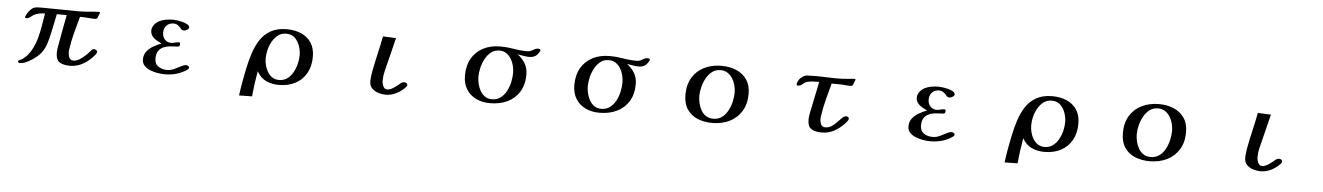

<svg xmlns="http://www.w3.org/2000/svg" viewBox="-28 -1074 12055 1749"><g transform="rotate(5 6000.0 -200.0)"><path d="M841 -153Q841 -146 838.5 -140Q836 -134 831 -128Q791 -76 732.5 -40Q674 -4 606 -4Q545 -4 510.5 -25.5Q476 -47 476 -115Q476 -129 478 -142Q480 -155 482 -168Q495 -242 508.5 -315Q522 -388 536 -461Q514 -461 491.5 -461.5Q469 -462 446 -462Q438 -424 430 -385.5Q422 -347 414 -309Q400 -241 384 -189.5Q368 -138 335 -97Q302 -56 238 -19Q219 -8 195.5 1.5Q172 11 149 11Q143 11 137 8Q131 5 131 -2Q131 -7 134 -10Q144 -14 155 -20Q166 -26 175 -32Q220 -67 248.5 -118Q277 -169 293.5 -228Q310 -287 319.5 -346.5Q329 -406 338 -459Q312 -458 285 -453.5Q258 -449 235 -435Q219 -425 204 -413Q189 -401 168 -401Q166 -401 163 -403Q160 -405 160 -408Q160 -421 173 -441.5Q186 -462 202.5 -479.5Q219 -497 231 -501Q249 -508 272.5 -508.5Q296 -509 315 -509Q396 -509 476.5 -507Q557 -505 638 -505Q663 -505 688 -506.5Q713 -508 738 -510Q760 -512 782.5 -514Q805 -516 827 -516Q829 -516 832.5 -515Q836 -514 836 -510V-508L816 -457Q807 -449 793 -449Q777 -449 762 -450.5Q747 -452 731 -453Q695 -456 658 -456Q637 -381 617 -305Q597 -229 586 -151Q585 -145 584.5 -138.5Q584 -132 584 -126Q584 -101 594 -77.5Q604 -54 634 -54Q661 -54 689 -71.5Q717 -89 741.5 -112.5Q766 -136 782 -155Q785 -159 788 -162Q791 -165 794 -168Q800 -174 809 -174Q817 -174 829 -168.5Q841 -163 841 -153Z M1688 -84Q1688 -71 1675.5 -62Q1663 -53 1652 -47Q1609 -23 1565 -12.5Q1521 -2 1471 -2Q1444 -2 1409 -7.5Q1374 -13 1340.5 -26Q1307 -39 1285 -62Q1263 -85 1263 -120Q1263 -164 1287.5 -194.5Q1312 -225 1348.5 -245.5Q1385 -266 1420 -279Q1397 -289 1372.5 -303Q1348 -317 1332 -338Q1316 -359 1316 -388Q1316 -401 1320 -413Q1324 -425 1331 -435Q1350 -464 1379 -478.5Q1408 -493 1441 -498.5Q1474 -504 1505 -504Q1517 -504 1541.5 -501Q1566 -498 1592.5 -491Q1619 -484 1638 -473Q1657 -462 1657 -446Q1657 -434 1640.5 -424Q1624 -414 1613 -414Q1600 -414 1590 -421Q1586 -423 1583.5 -427Q1581 -431 1578 -435Q1566 -449 1550 -459.5Q1534 -470 1514 -470Q1474 -470 1449.5 -445Q1425 -420 1425 -380Q1425 -341 1447.5 -316.5Q1470 -292 1510 -292Q1521 -292 1539 -297.5Q1557 -303 1575 -303Q1588 -303 1588 -289Q1588 -266 1572.5 -264Q1557 -262 1540 -262Q1497 -262 1459.5 -252Q1422 -242 1399 -215Q1376 -188 1376 -137Q1376 -88 1410.5 -65.5Q1445 -43 1489 -43Q1524 -43 1555.5 -58Q1587 -73 1614 -87.5Q1641 -102 1660 -102Q1667 -102 1677.5 -97Q1688 -92 1688 -84Z M2682 -281Q2682 -323 2667.5 -366Q2653 -409 2622.5 -438Q2592 -467 2543 -467Q2501 -467 2469.5 -443.5Q2438 -420 2417 -383Q2396 -346 2386 -305Q2376 -264 2376 -228Q2376 -197 2384 -164.5Q2392 -132 2408.5 -104Q2425 -76 2451.5 -58.5Q2478 -41 2514 -41Q2558 -41 2589.5 -64.5Q2621 -88 2641.5 -125Q2662 -162 2672 -203.5Q2682 -245 2682 -281ZM2803 -279Q2803 -192 2767.5 -128.5Q2732 -65 2667.5 -30.5Q2603 4 2516 4Q2452 4 2400 -20Q2348 -44 2315 -102H2314Q2304 -45 2296 13Q2288 71 2283 129L2164 131Q2172 69 2183 6.5Q2194 -56 2207 -117Q2222 -190 2244.5 -259.5Q2267 -329 2303.5 -385Q2340 -441 2399 -474.5Q2458 -508 2546 -508Q2618 -508 2676.5 -483Q2735 -458 2769 -407Q2803 -356 2803 -279Z M3682 -100Q3682 -91 3679 -86.5Q3676 -82 3670 -75Q3636 -38 3589.5 -15Q3543 8 3492 8Q3459 8 3424.5 -3Q3390 -14 3367 -38Q3344 -62 3344 -101Q3344 -126 3347.5 -150.5Q3351 -175 3355 -199Q3370 -279 3389 -359Q3408 -439 3423 -519L3543 -514Q3529 -456 3514.5 -399Q3500 -342 3486 -285Q3476 -244 3465.5 -202Q3455 -160 3455 -117Q3455 -103 3459.5 -85Q3464 -67 3474.5 -54Q3485 -41 3503 -41Q3529 -41 3559 -60.5Q3589 -80 3608 -97Q3613 -101 3617 -105Q3621 -109 3626 -112Q3639 -120 3654 -120Q3662 -120 3672 -114.5Q3682 -109 3682 -100Z M4633 -289Q4633 -321 4625 -355Q4617 -389 4599.5 -418Q4582 -447 4555.5 -465Q4529 -483 4491 -483Q4447 -483 4415 -457.5Q4383 -432 4362 -392.5Q4341 -353 4331 -309.5Q4321 -266 4321 -230Q4321 -199 4329 -165Q4337 -131 4353.5 -101.5Q4370 -72 4397 -53.5Q4424 -35 4461 -35Q4507 -35 4540 -60Q4573 -85 4593.5 -124Q4614 -163 4623.5 -207Q4633 -251 4633 -289ZM4863 -518Q4863 -511 4857 -503Q4841 -475 4820 -462Q4799 -449 4766 -449Q4739 -449 4712.5 -454Q4686 -459 4660 -463Q4704 -430 4729.5 -386.5Q4755 -343 4755 -287Q4755 -194 4715.5 -129.5Q4676 -65 4607 -31.5Q4538 2 4447 2Q4375 2 4319 -25Q4263 -52 4230.5 -104Q4198 -156 4198 -230Q4198 -321 4235.5 -386Q4273 -451 4340.5 -486Q4408 -521 4497 -521Q4558 -521 4619.5 -510Q4681 -499 4745 -499Q4766 -499 4781 -507Q4796 -515 4810 -523Q4824 -531 4839 -531Q4846 -531 4854.5 -529.5Q4863 -528 4863 -518Z M5633 -289Q5633 -321 5625 -355Q5617 -389 5599.5 -418Q5582 -447 5555.5 -465Q5529 -483 5491 -483Q5447 -483 5415 -457.5Q5383 -432 5362 -392.5Q5341 -353 5331 -309.5Q5321 -266 5321 -230Q5321 -199 5329 -165Q5337 -131 5353.5 -101.5Q5370 -72 5397 -53.5Q5424 -35 5461 -35Q5507 -35 5540 -60Q5573 -85 5593.5 -124Q5614 -163 5623.5 -207Q5633 -251 5633 -289ZM5863 -518Q5863 -511 5857 -503Q5841 -475 5820 -462Q5799 -449 5766 -449Q5739 -449 5712.5 -454Q5686 -459 5660 -463Q5704 -430 5729.5 -386.5Q5755 -343 5755 -287Q5755 -194 5715.5 -129.5Q5676 -65 5607 -31.5Q5538 2 5447 2Q5375 2 5319 -25Q5263 -52 5230.5 -104Q5198 -156 5198 -230Q5198 -321 5235.5 -386Q5273 -451 5340.5 -486Q5408 -521 5497 -521Q5558 -521 5619.5 -510Q5681 -499 5745 -499Q5766 -499 5781 -507Q5796 -515 5810 -523Q5824 -531 5839 -531Q5846 -531 5854.5 -529.5Q5863 -528 5863 -518Z M6659 -288Q6659 -320 6650.5 -353.5Q6642 -387 6624 -416Q6606 -445 6579 -463Q6552 -481 6514 -481Q6469 -481 6436.5 -456Q6404 -431 6383 -392Q6362 -353 6351.5 -310Q6341 -267 6341 -230Q6341 -198 6349 -163.5Q6357 -129 6374 -99.5Q6391 -70 6418.5 -52Q6446 -34 6484 -34Q6531 -34 6564 -58.5Q6597 -83 6618 -122Q6639 -161 6649 -205Q6659 -249 6659 -288ZM6787 -287Q6787 -195 6747 -129.5Q6707 -64 6637.5 -29.5Q6568 5 6479 5Q6404 5 6344 -20Q6284 -45 6249 -97Q6214 -149 6214 -230Q6214 -322 6253 -387Q6292 -452 6361.5 -486.5Q6431 -521 6520 -521Q6594 -521 6654.5 -495.5Q6715 -470 6751 -418Q6787 -366 6787 -287Z M7745 -499 7725 -448Q7717 -441 7702 -441Q7683 -441 7664 -443Q7645 -445 7626 -446Q7613 -447 7599.5 -447Q7586 -447 7572 -447H7532Q7511 -372 7491.5 -295.5Q7472 -219 7461 -142Q7460 -136 7459.5 -129.5Q7459 -123 7459 -117Q7459 -90 7469 -67.5Q7479 -45 7511 -45Q7541 -45 7567 -62.5Q7593 -80 7614.5 -103.5Q7636 -127 7655 -144.5Q7674 -162 7691 -162Q7697 -162 7706.5 -157Q7716 -152 7716 -144Q7716 -137 7713.5 -131Q7711 -125 7706 -119Q7666 -67 7607.5 -31Q7549 5 7481 5Q7420 5 7385.5 -16.5Q7351 -38 7351 -105Q7351 -119 7353 -132Q7355 -145 7357 -158Q7371 -232 7387.5 -305.5Q7404 -379 7418 -452Q7400 -452 7376 -451.5Q7352 -451 7329 -447.5Q7306 -444 7290 -435Q7276 -427 7268.5 -419.5Q7261 -412 7251.5 -407Q7242 -402 7223 -402Q7221 -402 7218 -404.5Q7215 -407 7215 -410Q7215 -424 7221 -436.5Q7227 -449 7234 -460Q7246 -475 7266.5 -488Q7287 -501 7306 -501Q7328 -501 7349.5 -502Q7371 -503 7393 -503Q7437 -503 7480 -500.5Q7523 -498 7566 -498Q7600 -498 7633 -499.5Q7666 -501 7699 -505Q7717 -508 7734 -508Q7737 -508 7741 -507.5Q7745 -507 7745 -502Z M8688 -84Q8688 -71 8675.5 -62Q8663 -53 8652 -47Q8609 -23 8565 -12.5Q8521 -2 8471 -2Q8444 -2 8409 -7.5Q8374 -13 8340.5 -26Q8307 -39 8285 -62Q8263 -85 8263 -120Q8263 -164 8287.5 -194.5Q8312 -225 8348.5 -245.5Q8385 -266 8420 -279Q8397 -289 8372.5 -303Q8348 -317 8332 -338Q8316 -359 8316 -388Q8316 -401 8320 -413Q8324 -425 8331 -435Q8350 -464 8379 -478.5Q8408 -493 8441 -498.5Q8474 -504 8505 -504Q8517 -504 8541.5 -501Q8566 -498 8592.5 -491Q8619 -484 8638 -473Q8657 -462 8657 -446Q8657 -434 8640.5 -424Q8624 -414 8613 -414Q8600 -414 8590 -421Q8586 -423 8583.5 -427Q8581 -431 8578 -435Q8566 -449 8550 -459.5Q8534 -470 8514 -470Q8474 -470 8449.5 -445Q8425 -420 8425 -380Q8425 -341 8447.5 -316.5Q8470 -292 8510 -292Q8521 -292 8539 -297.5Q8557 -303 8575 -303Q8588 -303 8588 -289Q8588 -266 8572.5 -264Q8557 -262 8540 -262Q8497 -262 8459.5 -252Q8422 -242 8399 -215Q8376 -188 8376 -137Q8376 -88 8410.5 -65.5Q8445 -43 8489 -43Q8524 -43 8555.5 -58Q8587 -73 8614 -87.5Q8641 -102 8660 -102Q8667 -102 8677.5 -97Q8688 -92 8688 -84Z M9682 -281Q9682 -323 9667.5 -366Q9653 -409 9622.5 -438Q9592 -467 9543 -467Q9501 -467 9469.5 -443.5Q9438 -420 9417 -383Q9396 -346 9386 -305Q9376 -264 9376 -228Q9376 -197 9384 -164.5Q9392 -132 9408.5 -104Q9425 -76 9451.5 -58.5Q9478 -41 9514 -41Q9558 -41 9589.5 -64.5Q9621 -88 9641.5 -125Q9662 -162 9672 -203.5Q9682 -245 9682 -281ZM9803 -279Q9803 -192 9767.5 -128.5Q9732 -65 9667.5 -30.5Q9603 4 9516 4Q9452 4 9400 -20Q9348 -44 9315 -102H9314Q9304 -45 9296 13Q9288 71 9283 129L9164 131Q9172 69 9183 6.5Q9194 -56 9207 -117Q9222 -190 9244.5 -259.5Q9267 -329 9303.5 -385Q9340 -441 9399 -474.5Q9458 -508 9546 -508Q9618 -508 9676.5 -483Q9735 -458 9769 -407Q9803 -356 9803 -279Z M10659 -288Q10659 -320 10650.5 -353.5Q10642 -387 10624 -416Q10606 -445 10579 -463Q10552 -481 10514 -481Q10469 -481 10436.5 -456Q10404 -431 10383 -392Q10362 -353 10351.5 -310Q10341 -267 10341 -230Q10341 -198 10349 -163.5Q10357 -129 10374 -99.5Q10391 -70 10418.5 -52Q10446 -34 10484 -34Q10531 -34 10564 -58.5Q10597 -83 10618 -122Q10639 -161 10649 -205Q10659 -249 10659 -288ZM10787 -287Q10787 -195 10747 -129.5Q10707 -64 10637.5 -29.5Q10568 5 10479 5Q10404 5 10344 -20Q10284 -45 10249 -97Q10214 -149 10214 -230Q10214 -322 10253 -387Q10292 -452 10361.5 -486.5Q10431 -521 10520 -521Q10594 -521 10654.5 -495.5Q10715 -470 10751 -418Q10787 -366 10787 -287Z M11682 -100Q11682 -91 11679 -86.5Q11676 -82 11670 -75Q11636 -38 11589.5 -15Q11543 8 11492 8Q11459 8 11424.5 -3Q11390 -14 11367 -38Q11344 -62 11344 -101Q11344 -126 11347.5 -150.5Q11351 -175 11355 -199Q11370 -279 11389 -359Q11408 -439 11423 -519L11543 -514Q11529 -456 11514.5 -399Q11500 -342 11486 -285Q11476 -244 11465.5 -202Q11455 -160 11455 -117Q11455 -103 11459.5 -85Q11464 -67 11474.5 -54Q11485 -41 11503 -41Q11529 -41 11559 -60.5Q11589 -80 11608 -97Q11613 -101 11617 -105Q11621 -109 11626 -112Q11639 -120 11654 -120Q11662 -120 11672 -114.5Q11682 -109 11682 -100Z"/></g></svg>

Font: Kaisei HarunoUmi
Style: Bold
Weight: 700
Designer: Font-Kai, 金井和夫
Foundry: KAZUO KANAI
Version: Version 5.003